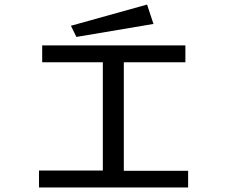

<svg xmlns="http://www.w3.org/2000/svg" viewBox="-20 -822 1040 842"><path d="M315 -660 653 -717 625 -802 291 -709ZM151 0H805V-73H523V-549H793V-623H165V-549H431V-74H151Z"/></svg>

Font: Inconsolata UltraExpanded
Style: Regular
Weight: 400
Width: 9
Monospace: yes
Designer: Raph Levien, Cyreal, Brenton Simpson
Foundry: Raph Levien, Cyreal, Google
Version: Version 3.100